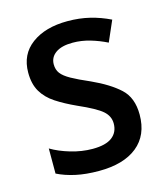

<svg xmlns="http://www.w3.org/2000/svg" viewBox="-89 -620 615 702"><g transform="rotate(-15 218.0 -269.5)"><path d="M397 -151Q397 -73 345.5 -31.5Q294 10 201 10Q151 10 112.5 1.5Q74 -7 44 -22V-117Q74 -99 116 -86.5Q158 -74 199 -74Q249 -74 273 -92.5Q297 -111 297 -144Q297 -172 274 -192Q251 -212 185 -241Q141 -261 109 -282Q77 -303 60 -332Q43 -361 43 -404Q43 -473 94.5 -511Q146 -549 230 -549Q275 -549 314 -539.5Q353 -530 390 -512L356 -434Q326 -449 293.5 -458.5Q261 -468 228 -468Q186 -468 163.5 -452Q141 -436 141 -409Q141 -389 151.5 -375Q162 -361 187 -347Q212 -333 256 -314Q322 -284 359.5 -249.5Q397 -215 397 -151Z"/></g></svg>

Font: Noto Sans Georgian SemiCondensed Medium
Style: Regular
Weight: 500
Width: 4
Designer: Monotype Design Team, Akaki Razmadze
Foundry: Google LLC
Version: Version 2.005; ttfautohint (v1.8.4.7-5d5b)